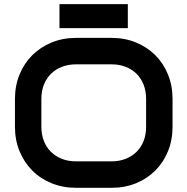

<svg xmlns="http://www.w3.org/2000/svg" viewBox="-20 -892 900 922"><path d="M808.6 -283.2Q808.6 -219.2 786.6 -165.5Q764.6 -111.8 725.6 -72.8Q686.5 -33.7 633.1 -12Q579.6 9.8 516.6 9.8H344.7Q281.7 9.8 228 -12Q174.3 -33.7 135.3 -72.8Q96.2 -111.8 74 -165.5Q51.8 -219.2 51.8 -283.2V-417Q51.8 -480.5 74 -534.4Q96.2 -588.4 135.3 -627.2Q174.3 -666 228 -688Q281.7 -710 344.7 -710H516.6Q579.6 -710 633.1 -688Q686.5 -666 725.6 -627.2Q764.6 -588.4 786.6 -534.4Q808.6 -480.5 808.6 -417ZM681.6 -417Q681.6 -454.6 669.7 -485.1Q657.7 -515.6 636 -537.4Q614.3 -559.1 583.7 -571Q553.2 -583 516.6 -583H344.7Q307.6 -583 277.1 -571Q246.6 -559.1 224.6 -537.4Q202.6 -515.6 190.7 -485.1Q178.7 -454.6 178.7 -417V-283.2Q178.7 -245.6 190.7 -215.1Q202.6 -184.6 224.6 -162.8Q246.6 -141.1 277.1 -129.2Q307.6 -117.2 344.7 -117.2H515.6Q552.7 -117.2 583.3 -129.2Q613.8 -141.1 635.7 -162.8Q657.7 -184.6 669.7 -215.1Q681.6 -245.6 681.6 -283.2ZM265.6 -756.8V-872.1H593.8V-756.8Z"/></svg>

Font: Audiowide
Style: Regular
Weight: 400
Designer: Astigmatic (AOETI)
Foundry: Astigmatic (AOETI)
Version: Version 1.002